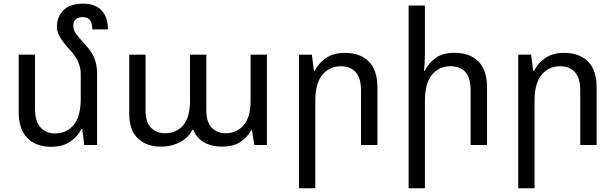

<svg xmlns="http://www.w3.org/2000/svg" viewBox="-20 -790 3353 1046"><path d="M508.8 -389.2V0H439L428.2 -86.9H422.9Q403.8 -46.9 362.8 -18.6Q321.8 9.8 258.8 9.8Q176.8 9.8 129.4 -37.6Q82 -85 82 -178.2V-492.2H170.9V-194.8Q170.9 -127.9 200.9 -95.5Q231 -63 279.8 -63Q342.8 -63 381.3 -109.4Q419.9 -155.8 419.9 -252V-387.2Q419.9 -418.9 406.5 -451.4Q393.1 -483.9 358.9 -520Q321.8 -561 305.9 -589.6Q290 -618.2 290 -644Q290 -696.8 325 -733.4Q359.9 -770 435.1 -770Q497.1 -770 532.5 -734.1Q567.9 -698.2 567.9 -629.9H482.9Q482.9 -660.2 471.4 -678.5Q460 -696.8 430.2 -696.8Q404.8 -696.8 391.8 -683.8Q378.9 -670.9 378.9 -650.9Q378.9 -627.9 392.3 -608.4Q405.8 -588.9 441.9 -549.8Q479 -509.8 493.9 -473.4Q508.8 -437 508.8 -389.2Z M856.9 8.8Q777.8 8.8 731 -36.1Q684.1 -81.1 684.1 -170.9V-492.2H772.9V-188Q772.9 -125 802.5 -94.5Q832 -64 877.9 -64Q939.9 -64 977.5 -106.9Q1015.1 -149.9 1015.1 -241.2V-492.2H1104V-188Q1104 -125 1133.5 -94.5Q1163.1 -64 1209 -64Q1268.1 -64 1306.6 -106.9Q1345.2 -149.9 1345.2 -241.2V-492.2H1434.1V0H1365.2L1353 -80.1H1348.1Q1330.1 -44.9 1291.5 -18.1Q1252.9 8.8 1188 8.8Q1132.8 8.8 1092 -14.2Q1051.3 -37.1 1033.2 -83H1027.8Q1009.3 -43 963.1 -17.1Q917 8.8 856.9 8.8Z M1608.9 235.8V-492.2H1679.2L1689.9 -404.8H1694.8Q1714.8 -444.8 1755.4 -473.4Q1795.9 -502 1858.9 -502Q1941.9 -502 1989 -455.1Q2036.1 -408.2 2036.1 -314V0H1946.8V-296.9Q1946.8 -365.2 1917.5 -397.2Q1888.2 -429.2 1837.9 -429.2Q1774.9 -429.2 1736.3 -382.6Q1697.8 -335.9 1697.8 -241.2V235.8Z M2294.9 -759.8V-492.2Q2294.9 -470.2 2293.5 -449.2Q2292 -428.2 2290 -404.8H2294.9Q2314 -445.8 2352.5 -473.9Q2391.1 -502 2456.1 -502Q2540 -502 2586.7 -455.1Q2633.3 -408.2 2633.3 -314V0H2543.9V-296.9Q2543.9 -365.2 2515.6 -397.2Q2487.3 -429.2 2435.1 -429.2Q2371.1 -429.2 2333 -382.6Q2294.9 -335.9 2294.9 -241.2V235.8H2206.1V-759.8Z M2803.2 235.8V-492.2H2873.5L2884.3 -404.8H2889.2Q2909.2 -444.8 2949.7 -473.4Q2990.2 -502 3053.2 -502Q3136.2 -502 3183.3 -455.1Q3230.5 -408.2 3230.5 -314V0H3141.1V-296.9Q3141.1 -365.2 3111.8 -397.2Q3082.5 -429.2 3032.2 -429.2Q2969.2 -429.2 2930.7 -382.6Q2892.1 -335.9 2892.1 -241.2V235.8Z"/></svg>

Font: Kurinto Seri
Style: Regular
Weight: 400
Designer: Kurinto was developed by Clint Goss from a range of fonts that are compatible with the SIL Open Font License Version 1.1
Foundry: Clinton F. Goss
Version: Version 2.196; July 25, 2020